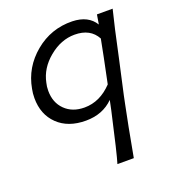

<svg xmlns="http://www.w3.org/2000/svg" viewBox="-117 -484 706 793"><g transform="rotate(-20 236.0 -87.0)"><path d="M396 -388H465Q464 -384 457.5 -356.5Q451 -329 445 -304Q439 -276 419.5 -187Q400 -98 386 -36L378 3Q363 74 336 222H264Q276 184 316 5L325 -38Q278 9 204 9Q126 9 80.5 -35Q35 -79 35 -151Q35 -172 39 -191Q55 -280 126 -339Q197 -398 290 -396Q360 -394 389 -346ZM377 -289Q349 -341 280 -341Q220 -341 167 -297Q115 -254 103 -194Q99 -179 99 -160Q99 -108 131.5 -76Q164 -44 217 -44Q285 -44 339 -101Q366 -230 377 -289Z"/></g></svg>

Font: GFS Neohellenic Rg
Style: Italic
Weight: 400
Italic angle: -12°
Designer: Takis Katsoulidis and George D. Matthiopoulos
Foundry: Takis Katsoulidis and George D. Matthiopoulos
Version: Version 1.0